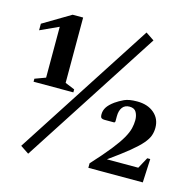

<svg xmlns="http://www.w3.org/2000/svg" viewBox="-109 -864 1011 988"><g transform="rotate(15 396.0 -370.0)"><path d="M56 -355V-371L113 -392V-663L15 -618V-653L161 -740H217V-392L268 -371V-355ZM80 -20 552 -750 597 -720 125 10ZM443 0V-24Q500 -86 534 -129Q568 -172 585 -202Q602 -232 607.5 -255Q613 -278 613 -299Q613 -323 603 -341Q593 -359 567 -359Q542 -359 529 -341.5Q516 -324 516 -294V-266L512 -260H459Q449 -260 443 -264Q437 -268 437 -284Q437 -304 448 -321.5Q459 -339 485 -358Q505 -372 529.5 -383.5Q554 -395 598 -395Q654 -395 688.5 -365.5Q723 -336 723 -288Q723 -266 716 -246Q709 -226 689 -202.5Q669 -179 629.5 -146.5Q590 -114 524 -67H691L723 -126H739L733 0Z"/></g></svg>

Font: Spectral SC
Style: Bold
Weight: 700
Designer: Jean-Baptiste Levee
Foundry: Production Type
Version: Version 2.001